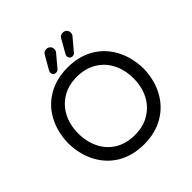

<svg xmlns="http://www.w3.org/2000/svg" viewBox="-225 -1053 1243 1243"><g transform="rotate(-45 396.5 -431.5)"><path d="M293.9 -748Q293.9 -755.9 300.8 -767.6L350.6 -854.5Q360.4 -874 383.8 -874Q399.4 -874 410.2 -863.8Q420.9 -853.5 420.9 -836.9Q420.9 -821.3 411.1 -811.5L343.8 -731.4Q335 -720.7 321.3 -720.7Q309.6 -720.7 301.8 -728Q293.9 -735.4 293.9 -748ZM444.3 -748Q444.3 -755.9 451.2 -767.6L501 -854.5Q510.7 -874 534.2 -874Q549.8 -874 560.5 -863.8Q571.3 -853.5 571.3 -836.9Q571.3 -821.3 561.5 -811.5L494.1 -731.4Q485.4 -720.7 471.7 -720.7Q460 -720.7 452.1 -728Q444.3 -735.4 444.3 -748ZM215.8 -34.2Q139.6 -79.1 97.2 -158.7Q54.7 -238.3 52.7 -340.8Q54.7 -443.4 96.7 -522.5Q138.7 -602.5 216.8 -647.5Q294.9 -692.4 396.5 -692.4Q499 -692.4 577.1 -647.5Q653.3 -602.5 695.8 -522.5Q738.3 -442.4 740.2 -340.8Q738.3 -239.3 696.3 -160.2Q653.3 -79.1 575.7 -34.2Q498 10.7 396.5 10.7Q293.9 10.7 215.8 -34.2ZM531.2 -109.4Q587.9 -143.6 618.7 -203.6Q649.4 -263.7 649.4 -340.8Q649.4 -417 619.1 -477.5Q587.9 -539.1 530.3 -573.2Q472.7 -607.4 396.5 -607.4Q317.4 -607.4 261.7 -572.3Q205.1 -538.1 174.3 -478Q143.6 -418 143.6 -340.8Q143.6 -264.6 173.8 -204.1Q205.1 -141.6 262.2 -107.9Q319.3 -74.2 396.5 -74.2Q475.6 -74.2 531.2 -109.4Z"/></g></svg>

Font: jf-openhuninn-1.0
Style: Regular
Weight: 400
Designer: [Kosugi Maru]
      Designed by Motoya company      

      [Varela Round]
      Joe Prince(Latin component); Avraham Co
Foundry: justfont CO.,LTD.
Version: 1.0